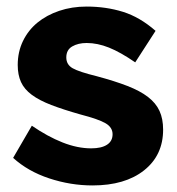

<svg xmlns="http://www.w3.org/2000/svg" viewBox="-20 -555 539 585"><path d="M262 10Q195 10 130 -11.5Q65 -33 20 -74L77 -172Q125 -139 170.5 -121Q216 -103 258 -103Q289 -103 306 -114Q323 -125 323 -146Q323 -167 301.5 -179.5Q280 -192 226 -206Q173 -221 136.5 -235Q100 -249 77 -266Q54 -283 44 -305Q34 -327 34 -357Q34 -397 50 -430Q66 -463 94 -486Q122 -509 160.5 -522Q199 -535 244 -535Q303 -535 354.5 -519Q406 -503 454 -461L392 -365Q347 -396 312 -410Q277 -424 244 -424Q218 -424 200 -413.5Q182 -403 182 -380Q182 -358 201.5 -347Q221 -336 274 -323Q330 -308 368.5 -293Q407 -278 431 -259.5Q455 -241 466 -217Q477 -193 477 -160Q477 -82 419 -36Q361 10 262 10Z"/></svg>

Font: Boldmen
Style: Bold
Weight: 700
Designer: Matt McInerney, Pablo Impallari, Rodrigo Fuenzalida
Foundry: LIVING CONCEPT
Version: Version 1.000